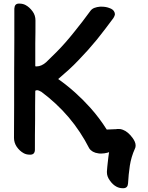

<svg xmlns="http://www.w3.org/2000/svg" viewBox="-20 -832 801 1039"><path d="M70.3 -38.1C81.1 -22.5 93.8 -10.7 108.4 -2.9C117.2 2 127.9 4.9 140.6 4.9H146.5C161.1 3.9 168.9 -4.9 168.9 -22.5C168.9 -75.2 168.9 -127.9 169.9 -181.6C169.9 -235.4 169.9 -288.1 170.9 -340.8C173.8 -342.8 176.8 -343.8 180.7 -343.8C186.5 -343.8 194.3 -340.8 204.1 -335C257.8 -294.9 307.6 -249 351.6 -197.3C395.5 -145.5 432.6 -88.9 462.9 -29.3C472.7 -14.6 489.3 -4.9 512.7 -2C517.6 -1 522.5 -1 527.3 -1C539.1 -1 550.8 -2.9 562.5 -5.9C565.4 -6.8 567.4 -7.8 570.3 -8.8C567.4 8.8 565.4 26.4 563.5 43.9C561.5 61.5 559.6 79.1 558.6 95.7V100.6C558.6 115.2 563.5 129.9 574.2 144.5C585 160.2 597.7 171.9 611.3 178.7C621.1 183.6 631.8 186.5 643.6 186.5H649.4C664.1 185.5 671.9 176.8 672.9 160.2C674.8 127.9 677.7 96.7 682.6 64.5C687.5 33.2 696.3 2.9 710 -27.3C712.9 -32.2 713.9 -38.1 713.9 -44.9C713.9 -57.6 708 -71.3 697.3 -85.9C680.7 -108.4 663.1 -123 644.5 -129.9C641.6 -130.9 637.7 -131.8 634.8 -132.8C631.8 -133.8 627.9 -133.8 624 -133.8H613.3C609.4 -132.8 605.5 -132.8 601.6 -132.8L557.6 -130.9C531.2 -172.9 501 -212.9 467.8 -250C416 -307.6 358.4 -359.4 294.9 -404.3C313.5 -420.9 333 -437.5 351.6 -454.1C370.1 -470.7 387.7 -488.3 405.3 -506.8C439.5 -542 472.7 -579.1 503.9 -617.2C534.2 -655.3 564.5 -694.3 593.8 -734.4C597.7 -741.2 600.6 -747.1 601.6 -752V-755.9C601.6 -759.8 600.6 -762.7 599.6 -765.6C595.7 -776.4 585.9 -784.2 570.3 -789.1C557.6 -793.9 543.9 -795.9 529.3 -795.9H521.5C510.7 -794.9 500 -793 490.2 -789.1C480.5 -785.2 473.6 -779.3 468.8 -772.5C440.4 -733.4 411.1 -695.3 380.9 -658.2C350.6 -620.1 319.3 -584 285.2 -549.8C266.6 -531.2 248 -512.7 229.5 -495.1C212.9 -480.5 195.3 -472.7 178.7 -472.7C175.8 -472.7 173.8 -472.7 170.9 -473.6V-597.7C171.9 -639.6 171.9 -680.7 171.9 -721.7C171.9 -739.3 167 -755.9 156.2 -770.5C145.5 -785.2 132.8 -796.9 118.2 -804.7C109.4 -809.6 97.7 -812.5 85 -812.5H80.1C65.4 -811.5 58.6 -802.7 57.6 -785.2C57.6 -668.9 57.6 -551.8 56.6 -435.5C56.6 -319.3 56.6 -202.1 55.7 -85.9C55.7 -69.3 60.5 -52.7 70.3 -38.1Z"/></svg>

Font: ChillSide Comic
Style: Regular
Weight: 400
Designer: Koroletov, Abay Emes
Version: Version 1.000